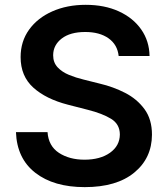

<svg xmlns="http://www.w3.org/2000/svg" viewBox="-20 -757 689 788"><path d="M327.8 11Q200.6 11 125 -47.8Q49.4 -106.5 45.5 -214.8H175.1Q179 -157.7 221.9 -129.6Q264.9 -101.6 326.7 -101.6Q391.3 -101.6 431.5 -130.1Q471.6 -158.7 471.9 -205.3Q471.6 -247.5 435.9 -269.4Q400.2 -291.2 341.3 -306.1L258.5 -327.4Q168.7 -350.5 116.7 -397.5Q64.6 -444.6 64.6 -522.7Q64.6 -587 99.4 -635.3Q134.2 -683.6 194.8 -710.4Q255.3 -737.2 331.7 -737.2Q409.1 -737.2 467.7 -710.4Q526.3 -683.6 559.5 -636.2Q592.7 -588.8 593.8 -527.3H467Q462 -573.9 425.4 -599.8Q388.8 -625.7 329.9 -625.7Q268.1 -625.7 233.3 -598.9Q198.5 -572.1 198.2 -530.9V-529.8Q198.2 -500.4 216.4 -480.8Q234.7 -461.3 263.3 -449.6Q291.9 -437.9 321.7 -430.8L389.9 -413.7Q444.6 -400.9 493.4 -375.9Q542.3 -350.9 573 -309.1Q603.7 -267.4 603.7 -204.2Q603.3 -108 530.9 -48.5Q458.5 11 327.8 11Z"/></svg>

Font: Linik Sans SemiBold
Style: Regular
Weight: 600
Designer: Rasmus Andersson (font), Cristiano Sobral (main changes)
Foundry: rsms
Version: Version 3.018;June 1, 2022;FontCreator 14.0.0.2814 64-bit; t